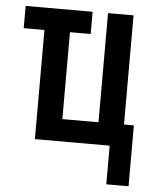

<svg xmlns="http://www.w3.org/2000/svg" viewBox="-50 -562 600 757"><g transform="rotate(5 250.0 -183.5)"><path d="M487 153H399V0H103V-432H21V-520H286V-432H204V-88H347V-520H448V-88H487Z"/></g></svg>

Font: Iosevka Custom Semibold
Style: Regular
Weight: 600
Designer: Belleve Invis
Foundry: Belleve Invis
Version: Version 27.0.2; ttfautohint (v1.8.4)